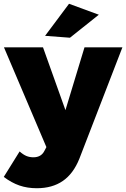

<svg xmlns="http://www.w3.org/2000/svg" viewBox="-36 -795 669 1018"><path d="M159 203Q109 203 67 188.5Q25 174 -16 143L68 8Q87 25 104 32Q121 39 141 39Q183 39 200 4L210 -15L-15 -544H192L311 -211L412 -544H613L385 46Q353 126 297 164.5Q241 203 159 203ZM330 -775 488 -717 335 -595 203 -605Z"/></svg>

Font: Gontserrat ExtraBold
Style: Regular
Weight: 800
Designer: Julieta Ulanovsky
Foundry: Julieta Ulanovsky
Version: Version 6.001